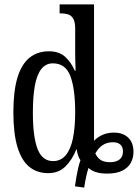

<svg xmlns="http://www.w3.org/2000/svg" viewBox="-20 -780 629 876"><path d="M322 70Q325 48 328.5 27.5Q332 7 336.5 -12.5Q341 -32 347 -49Q340 -59 336 -71.5Q332 -84 330 -98H328Q310 -52 279 -21Q248 10 200 10Q149 10 113.5 -19Q78 -48 59.5 -109.5Q41 -171 41 -267Q41 -364 59.5 -425.5Q78 -487 114.5 -516.5Q151 -546 203 -546Q249 -546 276.5 -521.5Q304 -497 321 -458H325Q325 -461 324.5 -473.5Q324 -486 323.5 -503Q323 -520 323 -536.5Q323 -553 323 -563V-650Q323 -680 314 -695Q305 -710 290.5 -714.5Q276 -719 258 -719H252V-760H409V-138Q426 -155 448.5 -165Q471 -175 500 -175Q541 -175 565 -152Q589 -129 589 -87Q589 -60 577 -37.5Q565 -15 538.5 -1.5Q512 12 469 12Q438 12 417 5Q396 -2 384 -14Q378 3 373 26.5Q368 50 364 76ZM222 -45Q258 -45 280.5 -72.5Q303 -100 313 -150Q323 -200 323 -267Q323 -375 301 -433Q279 -491 221 -491Q189 -491 168.5 -465Q148 -439 139 -389Q130 -339 130 -266Q130 -155 151.5 -100Q173 -45 222 -45ZM483 -40Q510 -40 525.5 -52.5Q541 -65 541 -88Q541 -110 529 -120.5Q517 -131 496 -131Q468 -131 448.5 -118Q429 -105 415 -80Q423 -62 438 -51Q453 -40 483 -40Z"/></svg>

Font: Noto Serif ExtraCondensed
Style: Regular
Weight: 400
Width: 2
Designer: Monotype Design Team
Foundry: Monotype Imaging Inc.
Version: Version 2.013